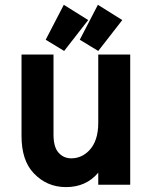

<svg xmlns="http://www.w3.org/2000/svg" viewBox="-20 -762 626 792"><path d="M383.8 -742.2 484.4 -679.2 385.3 -551.8 309.1 -598.1ZM243.2 -742.2 343.8 -679.2 244.6 -551.8 168.5 -598.1ZM517.1 0H385.3V-49.8Q335.4 9.8 252.4 9.8Q172.9 9.8 118.7 -47.9Q68.8 -100.6 68.8 -200.7V-537.1H200.7V-207.5Q200.7 -156.7 220.2 -133.8Q241.2 -108.9 273.9 -108.9Q316.9 -108.9 348.1 -141.6Q385.3 -180.7 385.3 -254.9V-537.1H517.1Z"/></svg>

Font: Consola Mono
Style: Bold
Weight: 700
Monospace: yes
Designer: Wojciech Kalinowski "wmk69" (wmk69@o2.pl)
Foundry: Wojciech Kalinowski "wmk69" (wmk69@o2.pl)
Version: Version 2.1.0